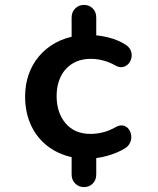

<svg xmlns="http://www.w3.org/2000/svg" viewBox="-20 -637 640 780"><path d="M321 123Q300 123 285.5 108.5Q271 94 271 72V-25L290 5Q227 -5 180 -38.5Q133 -72 107.5 -125Q82 -178 82 -245Q82 -293 96.5 -334.5Q111 -376 138.5 -408.5Q166 -441 204.5 -462.5Q243 -484 290 -491L271 -459V-566Q271 -588 285.5 -602.5Q300 -617 321 -617Q343 -617 357 -602.5Q371 -588 371 -566V-466L340 -495Q379 -495 419.5 -485Q460 -475 491 -455Q506 -445 511.5 -431Q517 -417 514 -402.5Q511 -388 501.5 -377.5Q492 -367 478 -364.5Q464 -362 447 -372Q426 -384 400 -391Q374 -398 349 -398Q316 -398 290.5 -387Q265 -376 247 -356Q229 -336 219.5 -308Q210 -280 210 -247Q210 -179 246.5 -136Q283 -93 348 -93Q371 -93 396.5 -99Q422 -105 447 -119Q466 -130 480 -127Q494 -124 502.5 -113Q511 -102 513 -87Q515 -72 508.5 -57.5Q502 -43 487 -34Q458 -16 417.5 -4.5Q377 7 338 8L371 -19V72Q371 94 357 108.5Q343 123 321 123Z"/></svg>

Font: Nunito ExtraLight
Style: Bold
Weight: 700
Version: Version 3.602